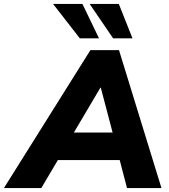

<svg xmlns="http://www.w3.org/2000/svg" viewBox="-80 -961 863 981"><path d="M-60 0 382 -705H528L745 0H569L522 -180L573 -143H173L235 -176L131 0ZM433 -513 278 -251 256 -284H536L505 -247L435 -513ZM498 -765 378 -941H527L597 -765ZM328 -765 191 -941H341L426 -765Z"/></svg>

Font: Nunito Sans 12pt ExtraLight 12pt Black
Style: Italic
Weight: 900
Italic angle: -9°
Version: Version 3.101;gftools[0.9.27]